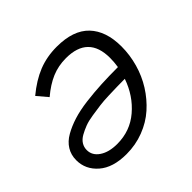

<svg xmlns="http://www.w3.org/2000/svg" viewBox="-132 -629 770 770"><g transform="rotate(-45 253.0 -243.5)"><path d="M281.7 -495.1Q375 -495.1 420.7 -447.3Q466.3 -399.4 466.3 -312Q466.3 -264.2 453.1 -217.3Q439.9 -170.4 414.6 -130.1Q389.2 -89.8 354.5 -58.8Q319.8 -27.8 273.4 -10Q227.1 7.8 175.3 7.8Q98.6 7.8 56.9 -28.6Q15.1 -64.9 15.1 -117.7Q15.1 -147.9 29.8 -171.6Q44.4 -195.3 72 -210.9Q99.6 -226.6 133.8 -237.3Q168 -248 213.1 -253.7Q258.3 -259.3 302 -261.5Q345.7 -263.7 397.5 -263.7Q401.4 -289.6 401.4 -312Q401.4 -436.5 275.4 -436.5Q231.9 -436.5 194.6 -420.7Q157.2 -404.8 118.7 -372.1L81.1 -416.5Q129.9 -457 177.7 -476.1Q225.6 -495.1 281.7 -495.1ZM177.7 -47.4Q251 -47.4 304.9 -93.3Q358.9 -139.2 383.8 -210.9Q356.9 -210.9 339.6 -210.4Q322.3 -210 291.3 -209Q260.3 -208 238.8 -205.1Q217.3 -202.1 189.7 -198Q162.1 -193.8 143.6 -186.8Q125 -179.7 107.9 -170.2Q90.8 -160.6 82.3 -147Q73.7 -133.3 73.7 -116.7Q73.7 -85.9 102.3 -66.7Q130.9 -47.4 177.7 -47.4Z"/></g></svg>

Font: HK Grotesk Legacy
Style: Italic
Weight: 400
Italic angle: -13°
Designer: Alfredo Marco Pradil
Foundry: Hanken Design Co.
Version: Version 2.022;PS 002.022;hotconv 1.0.88;makeotf.lib2.5.64775